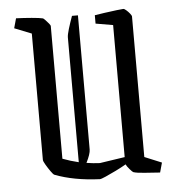

<svg xmlns="http://www.w3.org/2000/svg" viewBox="-47 -653 658 707"><g transform="rotate(-5 281.5 -299.5)"><path d="M91 -547 28 -572 38 -608Q66 -607 95.5 -604.5Q125 -602 137 -599Q139 -598 145.5 -591.5Q152 -585 157.5 -578Q163 -571 163 -569V-78Q192 -67 222 -60V-521Q222 -531 228.5 -552.5Q235 -574 244 -599H266V-103Q266 -87 250 -55Q275 -51 299 -50L392 -64V-552L328 -563V-594Q340 -596 364 -599.5Q388 -603 409.5 -605.5Q431 -608 435 -608Q438 -608 445 -602Q452 -596 458 -588.5Q464 -581 464 -578V-58L527 -32L517 4Q489 2 460 0Q431 -2 419 -6Q416 -7 406 -18.5Q396 -30 393 -37Q376 -27 354.5 -16.5Q333 -6 316 1.5Q299 9 294 9Q198 5 128 -22Q124 -24 115.5 -36Q107 -48 99 -61.5Q91 -75 91 -80Z"/></g></svg>

Font: Grenze Gotisch Light
Style: Regular
Weight: 300
Designer: Renata Polastri
Foundry: Omnibus-Type
Version: Version 1.001